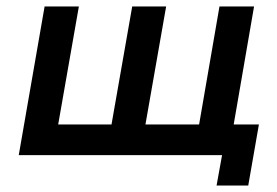

<svg xmlns="http://www.w3.org/2000/svg" viewBox="-20 -480 858 594"><path d="M430 -95 494 -460H389L325 -95H160L224 -460H118L38 0H667L650 94H748L781 -95H703L766 -460H659L596 -95Z"/></svg>

Font: Jost Medium
Style: Italic
Weight: 500
Italic angle: -5°
Version: Version 3.710